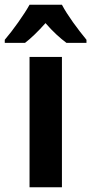

<svg xmlns="http://www.w3.org/2000/svg" viewBox="-61 -786 383 806"><path d="M199 -766H63C41 -726 -8 -657 -41 -619V-606H44C69 -625 99 -654 130 -689C160 -654 191 -626 218 -606H302V-619C265 -664 222 -722 199 -766ZM199 0V-547H63V0Z"/></svg>

Font: Noto Sans Ethiopic Condensed
Style: Bold
Weight: 700
Width: 3
Designer: Monotype Design Team
Foundry: Monotype Imaging Inc.
Version: Version 2.102